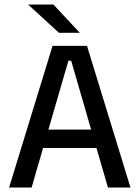

<svg xmlns="http://www.w3.org/2000/svg" viewBox="-20 -846 630 866"><path d="M122.5 0H21L217 -639H372.5L568.5 0H467L301 -572H288.5ZM439.5 -178.5H149V-261.5H439.5ZM339 -699 221 -825.5H108.5V-824L246 -698H339Z"/></svg>

Font: Anek Kannada Medium Medium
Style: Regular
Weight: 500
Version: Version 1.003